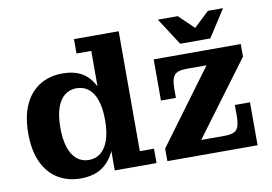

<svg xmlns="http://www.w3.org/2000/svg" viewBox="-76 -828 1361 960"><g transform="rotate(-10 604.5 -347.5)"><path d="M261 10Q196 10 146 -20.5Q96 -51 68.5 -110.5Q41 -170 41 -256Q41 -344 68.5 -403Q96 -462 145.5 -492.5Q195 -523 260 -523Q333 -523 375 -489.5Q417 -456 435.5 -396.5Q454 -337 454 -257L462 -255Q463 -179 442.5 -118.5Q422 -58 377.5 -24Q333 10 261 10ZM317 -74Q353 -74 378.5 -95Q404 -116 417.5 -157Q431 -198 431 -256Q431 -316 417.5 -356.5Q404 -397 378.5 -417.5Q353 -438 317 -438Q282 -438 256.5 -417.5Q231 -397 217.5 -356.5Q204 -316 204 -256Q204 -198 217.5 -157Q231 -116 256.5 -95Q282 -74 317 -74ZM435 0V-135L448 -261L423 -372V-609H348V-682H575V-73H647V0ZM702 -64 978 -438 1165 -449 887 -75ZM702 0V-64L887 -75H1160V0ZM723 -304V-438H877Q831 -438 815 -419.5Q799 -401 799 -352V-304ZM1006 -75Q1052 -75 1067.5 -93.5Q1083 -112 1083 -161V-218H1160V-75ZM723 -438V-513H1165V-449L978 -438ZM867 -567 778 -705H879L987 -601H922L1032 -705H1109L1020 -567Z"/></g></svg>

Font: Montagu Slab 144pt SemiBold
Style: Regular
Weight: 600
Version: Version 1.000